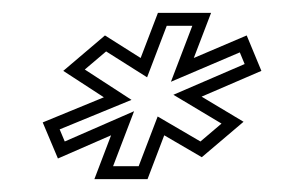

<svg xmlns="http://www.w3.org/2000/svg" viewBox="-20 -687 472 298"><path d="M141.2 -536 46.3 -497 69.9 -441 152.4 -477 126.5 -409H209L234.9 -477L293.2 -443L358 -498L292.9 -537L385.7 -577L362.9 -632L280.8 -597L307.6 -667H225.1L198.3 -597L142.9 -632L78.2 -577ZM184.1 -532 111.6 -579.1 144.7 -607.2 208.3 -567 238.8 -647H278.5L245.3 -560.1L352.2 -605.7L359.7 -587.6L249.1 -539.9L323.8 -495.2L291.1 -467.4L224.7 -506.2L195.2 -429H155.5L188.1 -514.4L80.5 -467.4L72.6 -486.2Z"/></svg>

Font: Din Kursivschrift
Style: BreitGhost
Weight: 400
Version: Version 1.089